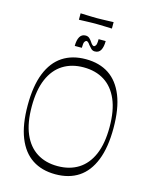

<svg xmlns="http://www.w3.org/2000/svg" viewBox="-142 -1072 938 1180"><g transform="rotate(15 326.5 -482.0)"><path d="M326 16Q240 16 179 -24Q118 -64 85.5 -145.5Q53 -227 53 -350Q53 -474 85.5 -555Q118 -636 179 -676Q240 -716 326 -716Q413 -716 473.5 -676Q534 -636 566.5 -555Q599 -474 599 -350Q599 -227 566.5 -145.5Q534 -64 473.5 -24Q413 16 326 16ZM326 -36Q403 -36 458.5 -71Q514 -106 544 -175.5Q574 -245 574 -350Q574 -455 544 -524.5Q514 -594 458.5 -629Q403 -664 326 -664Q250 -664 194.5 -629Q139 -594 109 -524.5Q79 -455 79 -350Q79 -245 109 -175.5Q139 -106 194.5 -71Q250 -36 326 -36ZM365 -776Q351 -776 341 -786Q331 -796 323 -806Q318 -814 312 -819.5Q306 -825 301 -825Q295 -825 289 -816.5Q283 -808 283 -777H238Q238 -814 250 -835Q262 -856 287 -856Q302 -856 312 -846.5Q322 -837 329 -826Q334 -818 340 -812Q346 -806 351 -806Q357 -806 363 -814.5Q369 -823 369 -855H414Q414 -818 402.5 -797Q391 -776 365 -776ZM221 -939V-980Q245 -979 263 -978.5Q281 -978 296 -977.5Q311 -977 325 -977Q340 -977 355 -977.5Q370 -978 388.5 -978.5Q407 -979 431 -980V-939Q407 -940 388.5 -940.5Q370 -941 354.5 -941.5Q339 -942 324 -942Q310 -942 295.5 -941.5Q281 -941 263 -940.5Q245 -940 221 -939Z"/></g></svg>

Font: Ojuju Light
Style: Regular
Weight: 300
Designer: Chisaokwu Joboson, Mirko Velimirovic
Foundry: Udi Foundry
Version: Version 1.000